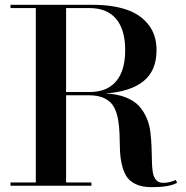

<svg xmlns="http://www.w3.org/2000/svg" viewBox="-20 -770 772 796"><path d="M23.5 -13.5H128.5V-736.5H23.5V-750H364Q445 -750 503.2 -730.5Q561.5 -711 595.2 -668.2Q629 -625.5 629 -562Q629 -477.5 575.2 -433.8Q521.5 -390 417 -382.5Q466 -380.5 501.5 -366.2Q537 -352 556.8 -330Q576.5 -308 588.2 -280.2Q600 -252.5 603.5 -222.2Q607 -192 608.2 -162Q609.5 -132 609.8 -105Q610 -78 613.2 -57.2Q616.5 -36.5 627 -24.2Q637.5 -12 656 -12Q683 -12 709 -24L714 -12Q682 6 609 6Q568.5 6 541.8 -7Q515 -20 502.5 -42Q490 -64 484 -92.8Q478 -121.5 477.2 -153Q476.5 -184.5 475.5 -216Q474.5 -247.5 469.2 -276.2Q464 -305 452 -327Q440 -349 414.2 -362Q388.5 -375 349 -375H254V-13.5H359V0H23.5ZM351.5 -736.5H254V-388.5H351.5Q423.5 -388.5 461.2 -432.8Q499 -477 499 -562Q499 -647.5 461.2 -692Q423.5 -736.5 351.5 -736.5Z"/></svg>

Font: Bodoni* 16pt Medium
Style: Regular
Weight: 500
Version: Version 2.3